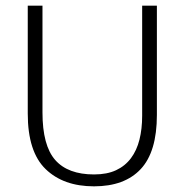

<svg xmlns="http://www.w3.org/2000/svg" viewBox="-20 -650 652 678"><path d="M78 -630H130V-253Q130 -136 175 -85Q220 -34 312 -34Q358 -34 390 -49Q422 -64 442.5 -91.5Q463 -119 472.5 -157Q482 -195 482 -241V-630H534V-244Q534 -114 477 -53Q420 8 312 8Q204 8 141 -53Q78 -114 78 -249Z"/></svg>

Font: Mukta Vaani ExtraLight
Style: Regular
Weight: 275
Designer: Noopur Datye, Girish Dalvi, Yashodeep Gholap, Pallavi Karambelkar
Foundry: Ek Type
Version: Version 2.538;PS 1.000;hotconv 16.6.51;makeotf.lib2.5.65220;